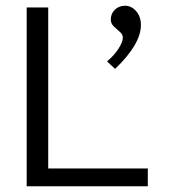

<svg xmlns="http://www.w3.org/2000/svg" viewBox="-20 -649 603 669"><path d="M381 -409 353 -435Q378 -456 393 -479.5Q408 -503 408 -518Q408 -529 397.5 -538Q387 -547 376.5 -557Q366 -567 366 -581Q366 -601 380 -615Q394 -629 416 -629Q438 -629 454.5 -610Q471 -591 471 -562Q471 -495 381 -409ZM73 0V-623H148V-62H495V0Z"/></svg>

Font: Inconsolata SemiExpanded Thin
Style: Regular
Weight: 100
Width: 6
Monospace: yes
Designer: Raph Levien, Cyreal, Brenton Simpson
Foundry: Raph Levien, Cyreal, Google
Version: Version 3.100; ttfautohint (v1.8.4.7-5d5b)